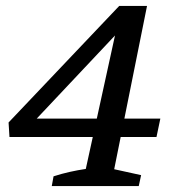

<svg xmlns="http://www.w3.org/2000/svg" viewBox="-20 -629 598 649"><path d="M155 0 161 -33Q189 -42 216 -48Q243 -54 270 -58L377 -547L395 -537L72 -194L58 -228H522L509 -166H12L9 -215L383 -609H477L366 -57L457 -37L449 0Z"/></svg>

Font: Piazzolla Thin SemiBold
Style: Italic
Weight: 600
Italic angle: -11.3°
Version: Version 2.005